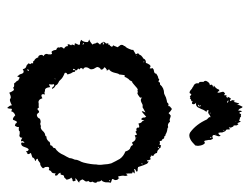

<svg xmlns="http://www.w3.org/2000/svg" viewBox="-98 -609 672 516"><g transform="rotate(90 238.0 -351.0)"><path d="M93 -246V-251Q91 -253 90 -253L88 -254L86 -255Q92 -256 100 -264Q97 -266 97 -270L96 -273L94 -276Q96 -280 100 -284Q93 -287 94 -294Q93 -293 92 -293Q92 -294 93 -295Q94 -296 94 -297L96 -299Q98 -301 96 -306H100V-309L103 -311L105 -314Q107 -317 102 -319V-320Q103 -321 103.5 -322.5Q104 -324 105 -326.5Q106 -329 107 -331L101 -339Q100 -342 101 -345L103 -348Q104 -349 104 -351Q109 -354 114 -369V-373Q116 -374 120 -376.5Q124 -379 126 -380L123 -386L127 -390L129 -394Q134 -399 137 -400Q140 -408 149 -407L151 -412L154 -417Q158 -422 163 -417Q164 -418 164 -421L163 -425Q164 -426 167 -428L172 -429Q178 -430 178 -435L183 -438L187 -440H190L193 -443L196 -442L199 -441Q201 -441 202 -445H207Q216 -456 231 -456Q232 -456 242 -461Q252 -464 255 -464Q259 -470 265 -467Q265 -472 268 -473L270 -475L273 -477L279 -473L284 -468L287 -471L291 -474L295 -473L298 -472Q302 -470 307 -472Q313 -464 322 -467Q324 -465 326 -465L332 -464Q339 -462 341 -460Q346 -460 347 -456Q353 -458 354 -451Q356 -452 357.5 -450Q359 -448 359 -444Q367 -446 368 -443L370 -446L371 -448L373 -447H376Q378 -445 378 -444L381 -442L384 -439Q388 -437 391 -437Q392 -430 399 -427V-425L398 -423L400 -421L402 -419Q403 -418 408 -420L409 -418Q410 -417 410 -415Q411 -414 411 -410H413Q414 -411 414 -415Q416 -413 418 -412L420 -410Q424 -402 429 -386Q431 -386 433 -385H438Q445 -383 438 -380Q433 -378 435 -375L439 -377H444Q449 -377 441 -372L444 -371L446 -370Q446 -357 447 -353L448 -355Q450 -357 451 -358Q454 -354 452 -346Q452 -343 454 -333Q456 -332 457 -333L458 -335L459 -336Q459 -334 460 -333Q464 -332 464 -324L462 -320Q460 -318 462 -316L471 -313L470 -306V-299Q468 -289 464 -288Q469 -284 468 -277Q472 -274 471 -270L470 -267L468 -263Q472 -258 466 -252Q469 -249 467 -244L464 -240L462 -236L464 -233L465 -231Q466 -228 471 -228L468 -225L465 -223Q460 -220 459 -217Q461 -218 466 -218V-216L467 -214Q468 -212 466 -210Q462 -211 457 -206Q460 -205 461 -201L462 -198L463 -194L456 -187Q453 -188 451 -185L450 -181L449 -178Q445 -178 444 -177Q445 -176 447 -172L451 -169L452 -166V-164Q450 -162 449 -163Q448 -163 446 -165Q446 -156 443 -154L440 -152Q438 -150 437 -146Q430 -149 429 -145Q428 -144 429 -136L430 -135L431 -133Q433 -131 432 -130Q425 -122 418 -123L416 -121L413 -119Q410 -116 407 -117Q406 -112 413 -111L411 -109L408 -108Q404 -106 403 -102L391 -98Q398 -88 390 -88L389 -87V-86Q388 -84 387 -85Q386 -92 381 -92Q378 -89 377 -86L374 -78Q371 -71 364 -72Q362 -74 364 -81Q357 -77 360 -72Q358 -70 350 -75Q351 -69 345 -67L339 -68H333Q332 -64 321 -66Q323 -63 318 -55L315 -56H313Q309 -63 306 -59L304 -55L302 -50Q298 -48 290 -56Q281 -53 279 -45Q273 -49 272 -45V-41L271 -36Q270 -34 268 -36Q267 -37 267 -38Q263 -42 263 -47Q250 -40 246 -42L245 -43L242 -44Q237 -44 229 -40L227 -45L224 -50Q221 -55 216 -50Q214 -53 211 -53H204L202 -56L200 -58L197 -61V-63L196 -64Q189 -68 188 -68L187 -65L186 -63L185 -61Q183 -65 182 -66L180 -68L179 -71Q176 -83 166 -76Q164 -84 160 -85L155 -87Q150 -92 150 -92Q153 -96 152 -97L150 -99V-104H146Q144 -104 143 -107Q137 -109 134 -118Q130 -117 128 -123Q126 -129 131 -132Q124 -135 125 -142L126 -144V-148Q127 -150 125 -155Q118 -152 117 -156L115 -160L114 -166Q105 -169 108 -175Q104 -180 111 -187Q103 -191 104 -198Q98 -195 99 -199L100 -203L102 -206Q99 -208 100 -210L101 -213L102 -216Q98 -215 97 -216Q96 -217 97 -219L99 -223L101 -228L98 -230H94Q88 -232 87 -234Q90 -235 92 -241ZM161 -247Q160 -241 167 -238Q163 -237 163 -233Q163 -230 167 -229L166 -228L165 -227Q164 -226 165 -224Q171 -222 168 -218L171 -217L173 -216Q173 -211 177 -206Q180 -198 180 -196Q174 -194 176 -189Q189 -184 194 -178L198 -174L202 -172Q208 -169 209 -165L212 -163L215 -161Q217 -159 219 -155Q216 -154 213 -158Q211 -162 206 -160Q207 -158 207 -154V-151L206 -149Q206 -145 214 -150Q215 -142 217.5 -138.5Q220 -135 225 -136Q228 -133 234 -136Q232 -129 234.5 -127Q237 -125 244 -129Q248 -116 258 -119H263Q266 -118 268 -120L271 -117L273 -115L275 -117L278 -119Q280 -121 283 -119Q283 -118 285 -116L287 -115L288 -114Q296 -114 299 -122Q306 -126 313 -123L319 -125Q324 -123 330 -128L335 -133L340 -136Q346 -136 347 -140Q354 -139 360 -146Q361 -150 370 -150Q372 -154 372 -155L375 -157Q378 -158 378 -163Q390 -170 397 -187L401 -194L405 -202Q405 -208 409 -216Q409 -222 412 -228L415 -234L417 -240Q422 -260 422 -274Q424 -282 422 -294L421 -305L419 -314L413 -326L407 -337Q400 -347 387 -352Q385 -360 380 -364L375 -366Q371 -368 370 -372H368L366 -371Q364 -369 362 -371Q356 -384 344 -377L342 -383Q338 -382 334 -379Q332 -382 331 -382H329L327 -381Q325 -382 323 -384V-388Q322 -391 312 -387Q311 -393 308 -396L306 -397L304 -403Q303 -397 300 -394Q295 -399 296 -401V-403Q296 -404 294 -408L287 -402L280 -396Q278 -398 280 -401L281 -403L282 -406L279 -404L275 -402Q272 -400 268 -398Q265 -399 261 -398L255 -395Q247 -391 242 -397Q244 -391 239 -389L235 -386L230 -384Q227 -387 224 -384Q221 -388 213 -380L206 -374Q202 -370 199 -370L196 -364L192 -360Q187 -353 187 -350H182L181 -343L180 -335Q178 -334 177 -329L175 -321Q172 -311 166 -308Q170 -304 169 -302Q169 -300 166 -302L165 -300L163 -299Q161 -297 161 -295Q168 -292 167 -286Q161 -284 160 -276L162 -272L165 -267Q167 -261 166 -258Q161 -251 161 -247ZM200 -555V-562Q195 -566 199 -572Q203 -579 209 -579Q204 -586 215 -588L212 -589L210 -590Q219 -596 221 -604Q223 -603 225 -605Q225 -602 226 -601Q228 -599 229 -600V-604L228 -608Q226 -614 227 -616L229 -618L232 -620Q235 -616 236 -618V-625L237 -624L238 -622L240 -624Q248 -626 240 -627L244 -635H246L248 -634Q250 -632 252 -634Q250 -636 250 -638Q248 -641 250 -643Q250 -646 251 -646Q252 -646 254 -643Q254 -645 256 -651Q258 -657 258 -658L260 -656Q261 -653 262 -651Q261 -654 263 -659L265 -663L267 -667Q270 -666 271 -662Q272 -658 277 -655Q277 -663 279 -665L281 -663V-661Q281 -658 285 -659Q286 -663 289 -663L291 -662Q293 -662 294 -663Q296 -658 300 -660Q304 -654 306 -662Q309 -660 309 -656Q312 -656 312 -652L314 -656Q315 -655 317 -651V-646Q317 -644 318 -642.5Q319 -641 321 -642V-639Q321 -637 323 -637Q323 -632 322 -630Q326 -631 326 -634Q328 -632 328 -631V-627Q327 -623 332 -621Q334 -618 336 -612V-607L337 -602Q340 -602 342 -604L343 -606L344 -608Q348 -605 345 -598L343 -592Q342 -589 344 -587Q346 -585 349 -586L351 -587H353Q354 -586 356 -581V-576L357 -571Q358 -560 364 -566Q369 -563 371 -554L372 -547L371 -540Q361 -530 355 -527Q344 -521 336 -526Q314 -542 301 -571L299 -573L297 -575Q294 -577 295 -581Q294 -581 290 -579L286 -576Q282 -573 277 -576Q274 -570 281 -570Q278 -567 275 -561L273 -556L271 -552Q267 -540 256 -542Q261 -538 260 -534Q259 -528 252 -533Q253 -529 250 -529L247 -528L244 -525Q242 -528 239 -525L237 -527L236 -528Q234 -530 232 -528Q231 -522 224 -526L218 -531Q215 -532 213 -534Q202 -538 204 -549Q200 -550 200 -555ZM263 -553 264 -552Q266 -550 261 -548Q262 -547 264 -547L266 -549V-553L264 -555Q263 -554 263 -553ZM257 -625 254 -628Q253 -629 250 -629Q250 -626 257 -625ZM168 -216V-218L166 -215Q164 -213 166 -211Q169 -212 169 -214ZM169 -89Q170 -90 170 -90Q170 -92 171 -92Q168 -94 166 -89Q168 -88 169 -89ZM94 -293H95L97 -292Q98 -290 100 -292Q98 -294 98 -295ZM378 -441V-443L377 -442H376Q374 -440 375 -439Q376 -439 378 -441ZM98 -241 95 -238Q99 -238 101 -237L100 -238L99 -239ZM282 -581 284 -580 286 -578Q285 -582 282 -581ZM348 -580Q351 -580 351 -583Q348 -583 348 -580ZM331 -619 330 -617 329 -614Q331 -614 331 -619ZM420 -395 422 -397Q421 -398 420 -398Q418 -396 420 -395ZM466 -308Q468 -310 466 -311L464 -309Q464 -308 466 -308ZM147 -399V-402L146 -404Q145 -400 147 -399ZM408 -409Q409 -410 411 -410Q408 -410 408 -409ZM192 -165V-163L191 -161Q194 -163 192 -165ZM307 -648V-650Q306 -650 307 -647Q308 -647 307 -648ZM417 -408 419 -410ZM130 -381V-383Q129 -383 129 -382Q129 -381 130 -381ZM349 -383H348Q348 -382 350 -382ZM398 -420V-423L397 -422Q397 -421 398 -420ZM359 -143Q361 -145 360 -146Q360 -144 359 -143ZM341 -595V-596Q340 -596 340 -594Z"/></g></svg>

Font: Kom-post
Style: Regular
Weight: 400
Designer: @guaschetti
Foundry: guaschetti
Version: Version 1.00 December 6, 2021, initial release